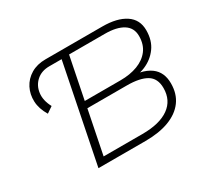

<svg xmlns="http://www.w3.org/2000/svg" viewBox="-142 -907 1188 1113"><g transform="rotate(-30 452.5 -350.0)"><path d="M127 -420Q96 -471 94 -520Q92 -569 113 -610Q134 -651 175 -675.5Q216 -700 272 -700H653Q751 -700 807 -663Q863 -626 863 -554Q863 -486 829.5 -440Q796 -394 742 -371Q726 -364 709 -360Q752 -351 782 -329Q833 -291 833 -216Q833 -146 797.5 -98Q762 -50 696 -25Q630 0 538 0H223L354 -654H272Q219 -654 185.5 -624Q152 -594 146 -547Q140 -500 168 -448ZM283 -44H543Q658 -44 720 -88Q782 -132 782 -214Q782 -279 737 -306Q692 -333 605 -333H341ZM349 -377H588Q653 -377 703 -396Q753 -415 781.5 -452.5Q810 -490 810 -546Q810 -601 766.5 -628.5Q723 -656 644 -656H405Z"/></g></svg>

Font: Montserrat Thin Light
Style: Italic
Weight: 300
Italic angle: -11.3°
Version: Version 9.000